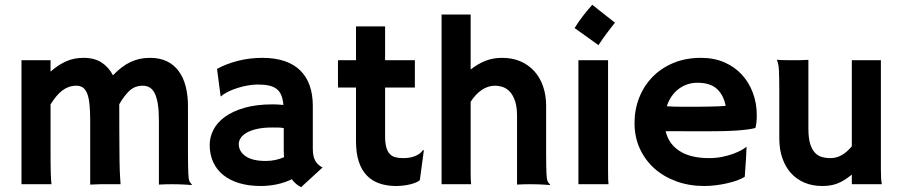

<svg xmlns="http://www.w3.org/2000/svg" viewBox="-20 -758 3712 790"><path d="M68.4 -510.3H188V-463.4Q204.6 -478 220.7 -488.5Q236.8 -499 253.2 -506.1Q269.5 -513.2 286.9 -516.6Q304.2 -520 324.2 -520Q368.2 -520 397.7 -501Q427.2 -481.9 444.8 -448.2Q481 -485.8 517.1 -502.9Q553.2 -520 597.2 -520Q637.2 -520 666.5 -505.9Q695.8 -491.7 715.1 -465.6Q734.4 -439.5 743.9 -403.1Q753.4 -366.7 753.4 -322.3V-202.6Q753.4 -158.7 753.4 -128.2Q753.4 -97.7 753.9 -76.9Q754.4 -56.2 754.9 -43.9Q755.4 -31.7 756.3 -24.9Q758.3 -12.2 762.5 -7.3Q766.6 -2.4 769.5 1.5L768.6 3.4Q761.7 2.9 752.4 2.2Q743.2 1.5 732.2 1Q721.2 0.5 709.2 0.2Q697.3 0 685.5 0Q677.2 0 664.3 0.2Q651.4 0.5 633.8 1.5V-262.7Q633.8 -302.7 629.4 -330.1Q625 -357.4 616.5 -374.3Q607.9 -391.1 595.5 -398.2Q583 -405.3 567.4 -405.3Q535.6 -405.3 513.9 -385.7Q492.2 -366.2 470.7 -329.1V-322.3Q470.7 -262.7 470.9 -219Q471.2 -175.3 471.4 -143.8Q471.7 -112.3 471.9 -90.6Q472.2 -68.8 472.9 -53Q473.6 -37.1 474.4 -24.9Q475.1 -12.7 476.1 0H414.1Q410.2 0 393.8 0Q377.4 0 351.1 1.5V-263.2Q351.1 -302.7 348.1 -330.1Q345.2 -357.4 338.4 -374Q331.5 -390.6 320.8 -397.9Q310.1 -405.3 294.4 -405.3Q277.3 -405.3 262.9 -400.1Q248.5 -395 235.8 -385.3Q223.1 -375.5 211.4 -361.3Q199.7 -347.2 188 -328.6V-141.1Q188 -106.4 188.2 -83Q188.5 -59.6 189 -43.7Q189.5 -27.8 190.2 -17.8Q190.9 -7.8 191.9 0H68.4Z M842.8 -162.1Q842.8 -193.8 858.2 -223.9Q873.5 -253.9 905.3 -277.1Q937 -300.3 986.1 -314.5Q1035.2 -328.6 1102.1 -328.6Q1106.4 -328.6 1111.1 -328.4Q1115.7 -328.1 1120.6 -328.1L1146 -326.2Q1144 -350.6 1137.2 -366.7Q1130.4 -382.8 1117.4 -392.6Q1104.5 -402.3 1085.7 -406.2Q1066.9 -410.2 1040.5 -410.2Q1021 -410.2 998.8 -406.2Q976.6 -402.3 955.6 -395.5Q934.6 -388.7 917 -379.9Q899.4 -371.1 889.2 -361.3L887.7 -362.3L873 -474.6Q910.2 -495.1 958.7 -507.6Q1007.3 -520 1059.1 -520Q1111.8 -520 1151.1 -506.6Q1190.4 -493.2 1216.1 -467.5Q1241.7 -441.9 1254.4 -405.3Q1267.1 -368.7 1267.1 -322.8V-146Q1267.1 -115.2 1276.9 -97.2Q1286.6 -79.1 1307.1 -68.8L1218.8 12.2Q1195.8 0.5 1180.7 -20.5Q1151.4 -6.3 1118.9 0.5Q1086.4 7.3 1052.7 7.3Q1003.4 7.3 964.6 -4.4Q925.8 -16.1 898.7 -37.8Q871.6 -59.6 857.2 -91.1Q842.8 -122.6 842.8 -162.1ZM962.4 -165.5Q962.4 -134.8 990.7 -115.2Q1019 -95.7 1073.7 -95.7Q1113.3 -95.7 1148.9 -111.3Q1147.5 -126 1147.5 -141.6V-231Q1138.7 -232.9 1125.2 -233.2Q1111.8 -233.4 1100.6 -233.4Q1063 -233.4 1036.6 -227.3Q1010.3 -221.2 993.7 -211.2Q977.1 -201.2 969.7 -189.2Q962.4 -177.2 962.4 -165.5Z M1444.8 -397.9H1371.1Q1370.6 -404.8 1370.6 -412.1Q1370.6 -419.4 1370.6 -426.8V-481Q1370.6 -493.7 1370.6 -502Q1370.6 -510.3 1371.1 -510.3H1444.8V-649.4H1564.5V-510.3H1687V-397.9H1564.5V-198.7Q1564.5 -170.4 1569.3 -152.6Q1574.2 -134.8 1583.5 -124.8Q1592.8 -114.7 1606.7 -111.1Q1620.6 -107.4 1638.7 -107.4Q1668 -107.4 1688.5 -116Q1709 -124.5 1720.2 -140.1H1724.1L1707.5 -17.1Q1702.1 -11.7 1691.7 -7.3Q1681.2 -2.9 1667.7 0.5Q1654.3 3.9 1639.2 5.6Q1624 7.3 1609.4 7.3Q1571.8 7.3 1541.3 -3.2Q1510.7 -13.7 1489.3 -35.9Q1467.8 -58.1 1456.3 -93Q1444.8 -127.9 1444.8 -176.3Z M1796.9 -698.2H1916.5V-472.2Q1932.6 -484.4 1948 -493.4Q1963.4 -502.4 1979 -508.3Q1994.6 -514.2 2011.2 -517.1Q2027.8 -520 2046.4 -520Q2087.4 -520 2120.8 -505.9Q2154.3 -491.7 2178 -465.6Q2201.7 -439.5 2214.4 -403.1Q2227.1 -366.7 2227.1 -322.3V-202.6Q2227.1 -158.7 2227.1 -128.2Q2227.1 -97.7 2227.5 -76.9Q2228 -56.2 2228.5 -43.9Q2229 -31.7 2230 -24.9Q2231.9 -12.2 2236.1 -7.3Q2240.2 -2.4 2243.2 1.5L2242.2 3.4Q2235.4 2.9 2226.1 2.2Q2216.8 1.5 2205.8 1Q2194.8 0.5 2182.9 0.2Q2170.9 0 2159.2 0Q2150.9 0 2137.9 0.2Q2125 0.5 2107.4 1.5V-281.2Q2107.4 -318.4 2099.1 -342.5Q2090.8 -366.7 2077.9 -380.6Q2064.9 -394.5 2048.8 -399.9Q2032.7 -405.3 2016.6 -405.3Q1988.3 -405.3 1962.9 -388.4Q1937.5 -371.6 1916.5 -339.4V-54.7Q1916.5 -29.8 1917 -18.1Q1917.5 -6.3 1918.5 0H1796.9Z M2344.2 -642.6Q2362.3 -671.9 2382.1 -696.8Q2401.9 -721.7 2417 -738.3L2510.3 -664.6Q2500.5 -652.3 2492.2 -641.6Q2483.9 -630.9 2475.8 -620.1Q2467.8 -609.4 2459.7 -597.9Q2451.7 -586.4 2442.4 -572.3ZM2359.9 -510.3H2481.9V-54.7Q2481.9 -29.8 2482.4 -18.1Q2482.9 -6.3 2483.9 0H2359.9Z M2590.8 -252Q2590.8 -308.1 2610.4 -356.9Q2629.9 -405.8 2665.5 -442.1Q2701.2 -478.5 2751.7 -499.3Q2802.2 -520 2864.7 -520Q2917.5 -520 2960 -501.7Q3002.4 -483.4 3032 -451.4Q3061.5 -419.4 3077.6 -376.5Q3093.8 -333.5 3093.8 -284.2Q3093.8 -265.6 3092 -251.5Q3090.3 -237.3 3087.9 -231.4Q3075.7 -228 3055.9 -225.3Q3036.1 -222.7 3010.5 -220.9Q2984.9 -219.2 2954.1 -218.5Q2923.3 -217.8 2889.2 -217.8Q2872.1 -217.8 2848.9 -217.8Q2825.7 -217.8 2802 -218Q2778.3 -218.3 2756.1 -218.3Q2733.9 -218.3 2718.8 -218.3Q2731.4 -165 2776.9 -136.2Q2822.3 -107.4 2897 -107.4Q2925.3 -107.4 2950.2 -112.3Q2975.1 -117.2 2995.1 -124.5Q3015.1 -131.8 3029.8 -139.9Q3044.4 -147.9 3051.8 -154.3Q3050.8 -130.4 3049.3 -101.6Q3047.9 -72.8 3044.4 -30.8Q3032.2 -22.5 3012.9 -15.6Q2993.7 -8.8 2970.9 -3.7Q2948.2 1.5 2924.1 4.4Q2899.9 7.3 2877.4 7.3Q2815.9 7.3 2763.4 -11.7Q2710.9 -30.8 2672.6 -64.9Q2634.3 -99.1 2612.5 -146.7Q2590.8 -194.3 2590.8 -252ZM2723.6 -320.8Q2735.4 -319.8 2752 -319.3Q2768.6 -318.8 2786.1 -318.8Q2803.7 -318.8 2819.8 -318.8Q2835.9 -318.8 2846.2 -318.8Q2857.4 -318.8 2872.8 -319.1Q2888.2 -319.3 2904.8 -319.6Q2921.4 -319.8 2937.3 -320.6Q2953.1 -321.3 2965.8 -322.3Q2957 -367.7 2929.4 -392.6Q2901.9 -417.5 2849.6 -417.5Q2826.7 -417.5 2806.6 -410.4Q2786.6 -403.3 2770.5 -390.6Q2754.4 -377.9 2742.4 -360.1Q2730.5 -342.3 2723.6 -320.8Z M3186.5 -307.6Q3186.5 -351.6 3186.5 -382.1Q3186.5 -412.6 3186 -433.3Q3185.5 -454.1 3185.1 -466.3Q3184.6 -478.5 3183.6 -485.4Q3182.1 -494.6 3180.2 -501.5Q3178.2 -508.3 3176.3 -512.2Q3189 -510.7 3209.5 -510.5Q3230 -510.3 3254.4 -510.3Q3262.7 -510.3 3275.6 -510.5Q3288.6 -510.7 3306.2 -511.7V-229Q3306.2 -191.4 3313 -168Q3319.8 -144.5 3332 -130.9Q3344.2 -117.2 3360.8 -112.3Q3377.4 -107.4 3397 -107.4Q3421.9 -107.4 3443.6 -119.9Q3465.3 -132.3 3484.9 -156.2V-510.3H3604.5V-62.5Q3604.5 -40.5 3605.2 -26.4Q3606 -12.2 3608.4 0H3484.9V-39.6Q3469.2 -26.9 3454.8 -17.8Q3440.4 -8.8 3426 -3.2Q3411.6 2.4 3396 4.9Q3380.4 7.3 3362.3 7.3Q3322.3 7.3 3289.8 -6.6Q3257.3 -20.5 3234.4 -45.9Q3211.4 -71.3 3199 -107.4Q3186.5 -143.6 3186.5 -188Z"/></svg>

Font: Hammersmith One
Style: Regular
Weight: 400
Designer: Nicole Fally
Foundry: Nicole Fally
Version: Version 1.002